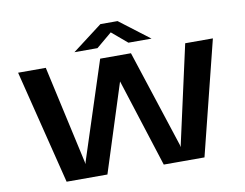

<svg xmlns="http://www.w3.org/2000/svg" viewBox="-92 -1032 1483 1161"><g transform="rotate(-10 650.0 -451.5)"><path d="M226 0 51.5 -700H221.5L355 -97.5L357 -85L360 -98.5L555 -697.5H744L939 -100L942 -86L944 -98.5L1077.5 -700H1247.5L1072.5 0H822.5L649.5 -541L476.5 0ZM408.5 -763 592.5 -903H698L882 -763H740L645.5 -843L550 -763Z"/></g></svg>

Font: Trispace Expanded SemiBold
Style: Regular
Weight: 600
Width: 7
Designer: Tyler Finck
Foundry: Etcetera Type Company
Version: Version 1.210; ttfautohint (v1.8.3)